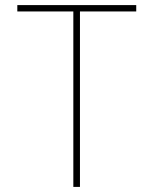

<svg xmlns="http://www.w3.org/2000/svg" viewBox="-20 -734 603 754"><path d="M268 0H294V-689H515V-714H48V-689H268Z"/></svg>

Font: Noto Sans Mono SemiCondensed Thin
Style: Regular
Weight: 100
Width: 4
Designer: Monotype Design Team
Foundry: Monotype Imaging Inc.
Version: Version 2.014